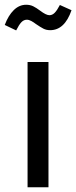

<svg xmlns="http://www.w3.org/2000/svg" viewBox="-43 -788 321 808"><path d="M161 -527V0H73V-527ZM108 -687Q99 -694 89 -699.5Q79 -705 70 -705Q57 -705 47 -694.5Q37 -684 25 -660L-23 -683Q-8 -723 15 -745.5Q38 -768 67 -768Q84 -768 97 -761.5Q110 -755 126 -743Q151 -724 165 -724Q177 -724 187 -734Q197 -744 209 -767L258 -745Q229 -661 168 -661Q152 -661 139.5 -667.5Q127 -674 108 -687Z"/></svg>

Font: Fira Sans Extra Condensed
Style: Regular
Weight: 400
Width: 1
Designer: Carrois Corporate & Edenspiekermann AG
Foundry: Carrois Corporate GbR & Edenspiekermann AG
Version: Version 4.203